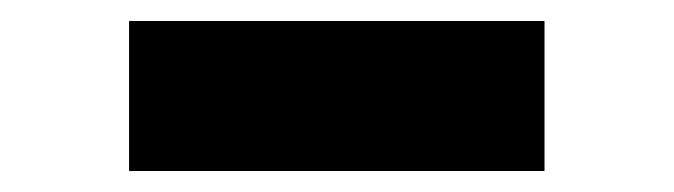

<svg xmlns="http://www.w3.org/2000/svg" viewBox="-20 -381 642 183"><path d="M103 -218V-361H499V-218Z"/></svg>

Font: Lexend Peta
Style: Bold
Weight: 700
Designer: Bonnie Shaver-Troup, Thomas Jockin
Foundry: Lexend
Version: Version 1.007